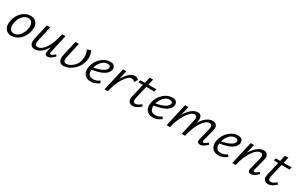

<svg xmlns="http://www.w3.org/2000/svg" viewBox="178 -1752 4638 3000"><g transform="rotate(30 2496.5 -252.0)"><path d="M170 5Q92 5 57.5 -50.5Q23 -106 41 -192Q61 -290 128 -354.5Q195 -419 281 -419Q358 -419 393 -365Q428 -311 410 -223Q391 -127 323.5 -61Q256 5 170 5ZM186 -46Q243 -46 286.5 -96.5Q330 -147 345 -220Q358 -286 338 -327.5Q318 -369 266 -369Q211 -369 166.5 -321.5Q122 -274 106 -197Q92 -128 113.5 -87Q135 -46 186 -46Z M922 -95 944 -69Q876 5 820 5Q761 5 779 -72L796 -150Q751 -72 698 -33.5Q645 5 591 5Q540 5 516 -31.5Q492 -68 510 -146L571 -414H633L573 -152Q548 -49 614 -49Q682 -49 745.5 -142Q809 -235 848 -414H907L835 -89Q825 -49 851 -49Q874 -49 922 -95Z M1149 -414 1088 -140Q1067 -45 1131 -45Q1185 -45 1244 -94Q1303 -143 1319 -215Q1344 -324 1299 -401L1363 -423Q1409 -349 1386 -241Q1364 -137 1279.5 -66Q1195 5 1111 5Q1054 5 1032 -33Q1010 -71 1025 -138L1087 -414Z M1715 -419Q1770 -419 1791.5 -391Q1813 -363 1805 -322Q1778 -201 1521 -164Q1515 -109 1538.5 -77.5Q1562 -46 1613 -46Q1674 -46 1726 -86L1750 -52Q1679 5 1598 5Q1519 5 1481.5 -49.5Q1444 -104 1463 -192Q1484 -285 1556.5 -352Q1629 -419 1715 -419ZM1746 -319Q1747 -328 1746.5 -339.5Q1746 -351 1732 -360.5Q1718 -370 1694 -370Q1638 -370 1592.5 -321.5Q1547 -273 1529 -206Q1621 -222 1679 -252.5Q1737 -283 1746 -319Z M2157 -419Q2206 -419 2230 -387L2193 -328Q2169 -360 2132 -360Q2080 -360 2015 -262.5Q1950 -165 1914 -15L1911 0H1850L1946 -414H2005L1968 -253Q2012 -333 2061.5 -376Q2111 -419 2157 -419Z M2397 -360 2343 -129Q2325 -44 2379 -44Q2420 -44 2478 -93L2501 -66Q2427 7 2357 7Q2309 7 2287.5 -28Q2266 -63 2280 -123L2336 -360L2255 -361L2265 -402L2346 -403L2371 -511H2432L2407 -404L2552 -406L2541 -358Z M2836 -419Q2891 -419 2912.5 -391Q2934 -363 2926 -322Q2899 -201 2642 -164Q2636 -109 2659.5 -77.5Q2683 -46 2734 -46Q2795 -46 2847 -86L2871 -52Q2800 5 2719 5Q2640 5 2602.5 -49.5Q2565 -104 2584 -192Q2605 -285 2677.5 -352Q2750 -419 2836 -419ZM2867 -319Q2868 -328 2867.5 -339.5Q2867 -351 2853 -360.5Q2839 -370 2815 -370Q2759 -370 2713.5 -321.5Q2668 -273 2650 -206Q2742 -222 2800 -252.5Q2858 -283 2867 -319Z M3678 -95 3700 -69Q3629 5 3574 5Q3543 5 3530 -14.5Q3517 -34 3527 -72L3579 -282Q3588 -322 3577 -343.5Q3566 -365 3537 -365Q3474 -365 3408.5 -268.5Q3343 -172 3303 0H3243L3306 -282Q3325 -365 3269 -365Q3206 -365 3136 -257Q3066 -149 3033 -5L3032 0H2971L3065 -414H3124L3088 -253Q3186 -419 3297 -419Q3343 -419 3360.5 -383.5Q3378 -348 3364 -289L3358 -263Q3403 -339 3456 -379Q3509 -419 3561 -419Q3612 -419 3635.5 -386Q3659 -353 3642 -289L3591 -89Q3578 -49 3607 -49Q3630 -49 3678 -95Z M4020 -419Q4075 -419 4096.5 -391Q4118 -363 4110 -322Q4083 -201 3826 -164Q3820 -109 3843.5 -77.5Q3867 -46 3918 -46Q3979 -46 4031 -86L4055 -52Q3984 5 3903 5Q3824 5 3786.5 -49.5Q3749 -104 3768 -192Q3789 -285 3861.5 -352Q3934 -419 4020 -419ZM4051 -319Q4052 -328 4051.5 -339.5Q4051 -351 4037 -360.5Q4023 -370 3999 -370Q3943 -370 3897.5 -321.5Q3852 -273 3834 -206Q3926 -222 3984 -252.5Q4042 -283 4051 -319Z M4595 -95 4617 -69Q4548 5 4491 5Q4460 5 4447 -14.5Q4434 -34 4445 -72L4497 -282Q4507 -317 4497.5 -341Q4488 -365 4458 -365Q4390 -365 4319.5 -258.5Q4249 -152 4217 0H4155L4249 -414H4308L4273 -257Q4321 -335 4377 -377Q4433 -419 4487 -419Q4534 -419 4555.5 -385Q4577 -351 4560 -289L4508 -89Q4497 -49 4524 -49Q4547 -49 4595 -95Z M4838 -360 4784 -129Q4766 -44 4820 -44Q4861 -44 4919 -93L4942 -66Q4868 7 4798 7Q4750 7 4728.5 -28Q4707 -63 4721 -123L4777 -360L4696 -361L4706 -402L4787 -403L4812 -511H4873L4848 -404L4993 -406L4982 -358Z"/></g></svg>

Font: EauTestInfant
Style: Italic
Weight: 400
Italic angle: -12°
Designer: Christian Thalmann (Catharsis Fonts)
Version: Version 0.001;PS 000.001;hotconv 1.0.88;makeotf.lib2.5.64775